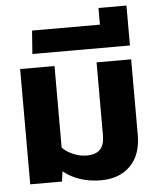

<svg xmlns="http://www.w3.org/2000/svg" viewBox="-55 -839 733 896"><g transform="rotate(-5 311.0 -391.0)"><path d="M206 -47 200 0H51V-540H212V-158Q231 -138 262 -124.5Q293 -111 325 -111Q368 -111 388.5 -132Q409 -153 409 -199V-540H571V-185Q571 -93 520 -41.5Q469 10 382 10Q279 10 206 -47Z M122 -714H440V-792H571V-605H114Z"/></g></svg>

Font: Kanit SemiBold
Style: Regular
Weight: 600
Designer: Katatrad Team
Foundry: CadsonDemak
Version: Version 1.030